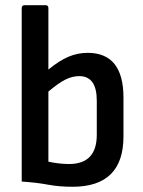

<svg xmlns="http://www.w3.org/2000/svg" viewBox="-20 -703 547 734"><path d="M257 11Q206 11 163.5 3Q121 -5 63 -9V-672Q63 -683 74 -683H155Q165 -683 165 -672V-437Q206 -471 241.5 -486Q277 -501 315 -501Q452 -501 452 -330V-181Q452 11 257 11ZM165 -85Q206 -76 244 -76Q350 -76 350 -188V-318Q350 -412 283 -412Q256 -412 229.5 -398.5Q203 -385 165 -353Z"/></svg>

Font: Sofia Sans Extra Cond
Style: Bold
Weight: 700
Width: 1
Designer: Botio Nikoltchev, Ani Petrova
Foundry: lettersoup
Version: Version 4.100; ttfautohint (v1.8.3)